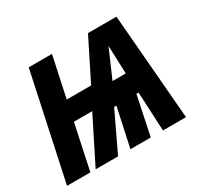

<svg xmlns="http://www.w3.org/2000/svg" viewBox="-126 -702 902 859"><g transform="rotate(-30 325.0 -272.5)"><path d="M-6.8 0 109.9 -544.9H230L185.1 -335H311L416 -544.9H563L607.9 0H488.8L479 -201.2H467.8L425.8 0H320.8L363.8 -200.2H352.1L256.8 0H141.1L257.8 -232.9H163.1L113.8 0ZM403.8 -304.2H472.2L466.8 -449.2Z"/></g></svg>

Font: Open Sans Condensed
Style: Italic
Weight: 400
Width: 3
Italic angle: -12°
Designer: Monotype Design Team
Foundry: Monotype Imaging Inc.
Version: Version 3.000